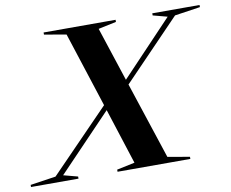

<svg xmlns="http://www.w3.org/2000/svg" viewBox="-153 -798 1076 896"><g transform="rotate(-10 385.0 -350.0)"><path d="M334 0H679V-10L575 -28L455 -392L725 -672L846 -690V-700H622V-690L690 -672L447 -416L363 -672L448 -690V-700H107V-690L211 -672L326 -317L45 -28L-76 -10V0H149V-10L81 -28L334 -292L419 -28L334 -10Z"/></g></svg>

Font: Mazius Display Extra Italic
Style: Bold
Weight: 700
Italic angle: -17°
Designer: Alberto Casagrande & Collletttivo
Foundry: Collletttivo
Version: Version 2.000;Glyphs 3.2 (3217)